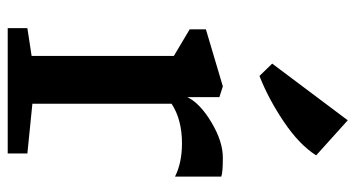

<svg xmlns="http://www.w3.org/2000/svg" viewBox="-232 -690 922 498"><g transform="rotate(90 229.0 -441.0)"><path d="M53 0ZM125 -62V-431L56 -472V-514L204 -558L232 -549V-466Q248 -499 297.5 -528.5Q347 -558 389 -558Q427 -558 438 -554V-434Q402 -452 352 -452Q290 -452 249 -425V-64L378 -51V0H53V-51ZM292 -882 383 -800Q355 -756 295.5 -716Q236 -676 177 -653L145 -686Z"/></g></svg>

Font: Martel
Style: Bold
Weight: 700
Designer: Dan Reynolds
Foundry: Dan Reynolds
Version: Version 1.001; ttfautohint (v1.1) -l 5 -r 5 -G 72 -x 0 -D la